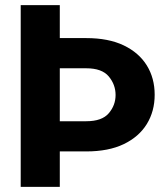

<svg xmlns="http://www.w3.org/2000/svg" viewBox="-20 -731 654 751"><path d="M61 -710.9H213.9V-582H317.4Q404.3 -582 463.9 -553.5Q523.4 -524.9 554.2 -475.1Q585 -425.3 585 -360.4Q585 -295.9 554.2 -245.8Q523.4 -195.8 463.9 -167.2Q404.3 -138.7 317.4 -138.7H213.9V0H61ZM317.4 -463.9H213.9V-256.8H317.4Q378.9 -256.8 405.5 -288.1Q432.1 -319.3 432.1 -359.4Q432.1 -399.9 405.5 -431.9Q378.9 -463.9 317.4 -463.9Z"/></svg>

Font: Vazirmatn RD FD ExtraBold
Style: Regular
Weight: 800
Designer: Saber Rastikerdar
Foundry: Saber Rastikerdar
Version: Version 33.003